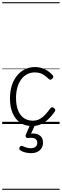

<svg xmlns="http://www.w3.org/2000/svg" viewBox="-20 -1130 563 1750"><path d="M271 19Q212 19 166.5 -10.5Q121 -40 96 -96.5Q71 -153 71 -233Q71 -295 86.5 -346.5Q102 -398 132.5 -437Q163 -476 205.5 -497.5Q248 -519 300 -519Q344 -519 387.5 -499Q431 -479 461 -443Q467 -435 466 -428Q465 -421 456 -412Q447 -403 439.5 -403.5Q432 -404 425 -410Q397 -437 368.5 -453.5Q340 -470 296 -470Q259 -470 227.5 -453.5Q196 -437 173.5 -406.5Q151 -376 138.5 -333Q126 -290 126 -237Q126 -174 143.5 -127.5Q161 -81 194.5 -56Q228 -31 277 -30Q316 -30 344.5 -46.5Q373 -63 396 -89Q419 -115 440 -144Q447 -152 455 -152Q463 -152 472 -145Q480 -139 483 -131.5Q486 -124 480 -114Q452 -73 420 -43Q388 -13 351.5 3Q315 19 271 19ZM261 266Q244 266 217 261Q190 256 166 241Q157 235 156 227.5Q155 220 159 211Q164 203 170.5 200.5Q177 198 186 202Q201 208 219.5 214.5Q238 221 258 221Q289 221 304.5 207.5Q320 194 320 170Q320 147 300.5 134.5Q281 122 239 128Q231 129 226 127.5Q221 126 217 121Q213 114 213 108Q213 102 217 94L259 -4H305L255 106L238 94Q275 83 305.5 89Q336 95 354 115Q372 135 372 170Q372 199 358.5 220.5Q345 242 320.5 254Q296 266 261 266ZM0 590H523V600H0ZM0 -20H523V0H0ZM0 -505H523V-500H0ZM0 -1110H523V-1100H0Z"/></svg>

Font: Playwrite FR Moderne Guides
Style: Regular
Weight: 400
Designer: Veronika Burian, José Scaglione
Foundry: TypeTogether
Version: Version 1.003